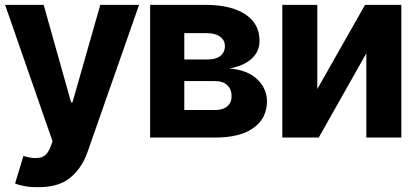

<svg xmlns="http://www.w3.org/2000/svg" viewBox="-20 -566 1716 790"><path d="M137.2 204.1Q108.4 204.6 83.3 200.2Q58.1 195.8 42 189L76.2 76.2L81.1 77.1Q119.1 88.4 146.2 82.3Q173.3 76.2 187.5 39.1L196.3 15.6L1 -545.9H159.7L272.5 -145H278.3L392.6 -545.9H552.2L340.3 59.1Q317.4 125 269.5 164.8Q221.7 204.6 137.2 204.1Z M597.7 0V-545.9H829.6Q930.7 -545.4 989.3 -507.1Q1047.9 -468.8 1047.9 -397.9Q1047.9 -353.5 1014.9 -324Q981.9 -294.4 923.3 -284.2Q996.6 -278.8 1037.4 -240.7Q1078.1 -202.6 1078.6 -148.9Q1078.1 -79.1 1022.9 -39.6Q967.8 0 865.7 0ZM738.3 -321.3H833Q866.7 -320.8 886 -335.4Q905.3 -350.1 905.3 -376Q905.3 -401.4 885 -415.5Q864.7 -429.7 829.6 -429.7H738.3ZM738.3 -113.3H865.7Q897 -113.3 915 -128.4Q933.1 -143.6 932.6 -169.9Q933.1 -198.7 915 -215.6Q897 -232.4 865.7 -232.4H738.3Z M1285.6 -199.7 1481.9 -545.9H1631.3V0H1487.3V-346.7L1291.5 0H1141.6V-545.9H1285.6Z"/></svg>

Font: Inter Tight
Style: Bold
Weight: 700
Designer: Rasmus Andersson
Foundry: rsms
Version: Version 3.004; ttfautohint (v1.8.4.7-5d5b)